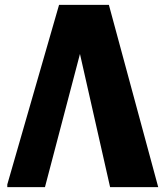

<svg xmlns="http://www.w3.org/2000/svg" viewBox="-20 -770 681 790"><path d="M428 -750 631 0H433L309 -548L165 0H10V-11L223 -750Z"/></svg>

Font: Kufam
Style: Bold
Weight: 700
Designer: Wael Morcos, Artur Schmal
Foundry: Original Type
Version: Version 1.300; ttfautohint (v1.8.3)